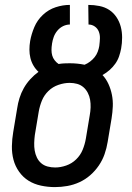

<svg xmlns="http://www.w3.org/2000/svg" viewBox="-20 -755 540 783"><path d="M204 8Q175 8 147 2Q119 -4 96.5 -18Q74 -32 58 -54.5Q42 -77 35 -103.5Q28 -130 28.5 -159Q29 -188 34 -217L50 -313Q53 -334 59.5 -355Q66 -376 77 -395.5Q88 -415 103.5 -432Q119 -449 137 -462Q125 -473 116.5 -487.5Q108 -502 104 -518.5Q100 -535 100 -552.5Q100 -570 103 -588Q108 -616 120 -644.5Q132 -673 155 -694.5Q178 -716 207 -725.5Q236 -735 265 -735V-655Q251 -655 237.5 -648.5Q224 -642 214 -630Q204 -618 199 -604Q194 -590 192 -576V-575Q190 -563 190 -551Q190 -539 193 -528.5Q196 -518 203 -509Q210 -500 219 -494Q231 -496 242 -496.5Q253 -497 264 -497Q280 -497 295 -495.5Q310 -494 325 -491Q337 -496 347.5 -504Q358 -512 366 -522Q374 -532 378.5 -544Q383 -556 385 -568V-569Q387 -584 387.5 -598.5Q388 -613 383 -626Q378 -639 366.5 -647Q355 -655 341 -655L340 -735Q363 -735 385.5 -730.5Q408 -726 425.5 -714.5Q443 -703 455 -685Q467 -667 472.5 -646Q478 -625 478 -602Q478 -579 474 -557Q471 -541 465.5 -525Q460 -509 450 -495Q440 -481 427 -469.5Q414 -458 398 -449Q413 -433 422.5 -412Q432 -391 436.5 -368Q441 -345 440 -321Q439 -297 435 -272L419 -176Q415 -151 406.5 -126.5Q398 -102 383 -80Q368 -58 348 -40.5Q328 -23 304 -12Q280 -1 254.5 3.5Q229 8 204 8ZM205 -72Q227 -72 250 -80Q273 -88 290.5 -105Q308 -122 317 -144Q326 -166 330 -189L346 -285Q349 -301 349.5 -317Q350 -333 347.5 -348Q345 -363 338 -376.5Q331 -390 320 -399.5Q309 -409 294.5 -413Q280 -417 264 -417Q242 -417 218.5 -409Q195 -401 177.5 -384Q160 -367 151 -345Q142 -323 138 -300L122 -204Q120 -188 119.5 -172Q119 -156 121.5 -141Q124 -126 130.5 -112.5Q137 -99 148 -89.5Q159 -80 174 -76Q189 -72 205 -72Z"/></svg>

Font: Iosevka Medium
Style: Italic
Weight: 500
Italic angle: -9°
Monospace: yes
Designer: Belleve Invis
Foundry: Belleve Invis
Version: Version 32.5.0; ttfautohint (v1.8.4)